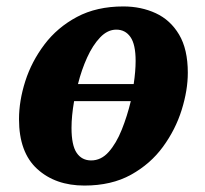

<svg xmlns="http://www.w3.org/2000/svg" viewBox="-20 -566 635 596"><path d="M242 10Q152 10 95.5 -41.5Q39 -93 39 -196Q39 -253 58.5 -314Q78 -375 118 -428Q158 -481 219 -513.5Q280 -546 363 -546Q418 -546 463.5 -525Q509 -504 536 -458.5Q563 -413 563 -340Q563 -286 544 -225Q525 -164 486 -110.5Q447 -57 386.5 -23.5Q326 10 242 10ZM341 -474Q314 -474 291 -450Q268 -426 250.5 -387.5Q233 -349 222 -305H395Q401 -345 401 -377Q401 -428 385 -451Q369 -474 341 -474ZM263 -68Q294 -68 317.5 -94.5Q341 -121 358 -163.5Q375 -206 386 -252H210Q202 -206 202 -169Q202 -115 218 -91.5Q234 -68 263 -68Z"/></svg>

Font: Noto Serif SemiCondensed ExtraBold
Style: Italic
Weight: 800
Width: 4
Italic angle: -12°
Designer: Monotype Design Team
Foundry: Monotype Imaging Inc.
Version: Version 2.014; ttfautohint (v1.8.4.7-5d5b)